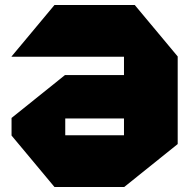

<svg xmlns="http://www.w3.org/2000/svg" viewBox="-20 -745 758 765"><path d="M26 -519V-520L197 -725H517L688 -520V-171L475 0H197L26 -205V-275L239 -446H474V-519ZM240 -273V-206H474V-273Z"/></svg>

Font: Foldit Thin ExtraBold
Style: Regular
Weight: 800
Version: Version 1.003